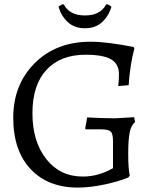

<svg xmlns="http://www.w3.org/2000/svg" viewBox="-20 -838 707 870"><path d="M567.5 -237.5C571.8 -259.2 580 -275 592 -285L588 -307L502 -302C462.7 -302 420.3 -303.3 375 -306L366 -256L368 -252H437C459.7 -252 474.5 -248.7 481.5 -242C488.5 -235.3 492 -220.7 492 -198V-76C470 -63.3 447.7 -53.8 425 -47.5C402.3 -41.2 379 -38 355 -38C286.3 -38 231.2 -64.5 189.5 -117.5C147.8 -170.5 127 -239.7 127 -325C127 -410.3 148.2 -475.8 190.5 -521.5C232.8 -567.2 292 -590 368 -590C421.3 -590 459.8 -583 483.5 -569C507.2 -555 519 -532.7 519 -502C519 -484 518 -466 516 -448L563 -452C567 -513.3 575.7 -569 589 -619L585 -625C505 -641 440.3 -649 391 -649C286.3 -649 201.7 -616.5 137 -551.5C72.3 -486.5 40 -404.2 40 -304.5C40 -204.8 66.3 -127.2 119 -71.5C171.7 -15.8 242.7 12 332 12C369.3 12 409.8 7.3 453.5 -2C497.2 -11.3 533.3 -22 562 -34L568 -43C563.3 -63 561 -95 561 -139C561 -183 563.2 -215.8 567.5 -237.5ZM365 -768C318.3 -768 286.3 -784.7 269 -818H261L245 -808C253 -780 267 -756.7 287 -738C307 -719.3 333 -710 365 -710C397 -710 423 -719.3 443 -738C463 -756.7 477 -780 485 -808L469 -818H461C443.7 -784.7 411.7 -768 365 -768Z"/></svg>

Font: Alegreya SC
Style: Regular
Weight: 400
Designer: Juan Pablo del Peral
Foundry: Juan Pablo del Peral
Version: Version 1.003